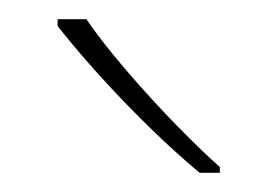

<svg xmlns="http://www.w3.org/2000/svg" viewBox="-20 -786 289 200"><path d="M70 -766H40V-759C75 -714 135 -650 188 -606H209V-612C164 -652 99 -723 70 -766Z"/></svg>

Font: Noto Sans Sinhala Thin
Style: Regular
Weight: 100
Designer: Jelle Bosma - Monotype Design Team
Foundry: Monotype Imaging Inc.
Version: Version 2.006